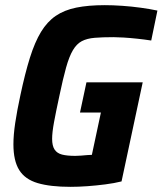

<svg xmlns="http://www.w3.org/2000/svg" viewBox="-20 -716 630 744"><path d="M253 8Q175 8 126 -6.5Q77 -21 54.5 -57Q32 -93 32 -157Q32 -193 39 -240Q46 -287 59 -347Q77 -432 96 -492.5Q115 -553 139 -592.5Q163 -632 196 -654.5Q229 -677 275.5 -686.5Q322 -696 386 -696Q417 -696 453.5 -693.5Q490 -691 526 -686Q562 -681 590 -675L566 -559Q540 -563 512 -566Q484 -569 459.5 -570.5Q435 -572 420 -572Q377 -572 347 -569.5Q317 -567 297 -556.5Q277 -546 262.5 -521.5Q248 -497 236 -454Q224 -411 210 -344Q197 -284 189.5 -243.5Q182 -203 182 -178Q182 -151 191.5 -136.5Q201 -122 220.5 -117Q240 -112 272 -112Q282 -112 294 -113Q306 -114 317.5 -115Q329 -116 336 -116L371 -280H290L315 -397H533L451 -13Q423 -6 388 -1.5Q353 3 318.5 5.5Q284 8 253 8Z"/></svg>

Font: Saira SemiCondensed
Style: Bold Italic
Weight: 700
Width: 4
Italic angle: -12°
Designer: Hector Gatti with collaboration of the Omnibus-Type team
Foundry: Omnibus-Type
Version: Version 1.101